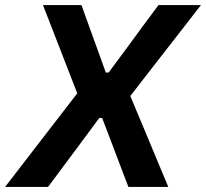

<svg xmlns="http://www.w3.org/2000/svg" viewBox="-42 -733 808 753"><path d="M-22 0Q15.5 -49 55.2 -100.2Q95 -151.5 138 -207.5L261 -367L210.5 -497Q191 -547.5 170.5 -600Q150 -652.5 126.5 -713H277.5Q293.5 -668.5 308.8 -626.2Q324 -584 338 -545.5L373 -448.5H384L457 -547Q485 -585.5 516.2 -627.8Q547.5 -670 579.5 -713H746Q701 -655 660 -602.2Q619 -549.5 583.5 -504L469 -356.5L526 -220.5Q550 -162.5 572.2 -109.5Q594.5 -56.5 618 0H461.5Q445.5 -42 430.8 -80.5Q416 -119 403 -154L358.5 -270.5H347.5L260.5 -153Q233 -116 205.5 -79.2Q178 -42.5 146.5 0Z"/></svg>

Font: Commissioner SemiBold
Style: Italic
Weight: 600
Italic angle: -12°
Designer: Kostas Bartsokas
Foundry: Kostas Bartsokas
Version: Version 1.000; ttfautohint (v1.8.3)